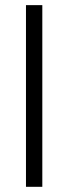

<svg xmlns="http://www.w3.org/2000/svg" viewBox="-20 -720 263 740"><path d="M80.1 0V-700.2H143.1V0Z"/></svg>

Font: Abel
Style: Regular
Weight: 400
Designer: Matthew Desmond
Foundry: Matthew Desmond
Version: Version 1.002